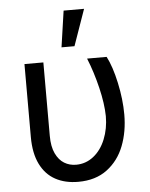

<svg xmlns="http://www.w3.org/2000/svg" viewBox="-54 -795 664 850"><g transform="rotate(-5 278.0 -370.5)"><path d="M151.4 -530.3V-204.1Q151.4 -156.2 166 -125.5Q180.7 -94.7 204.1 -80.6Q227.5 -66.4 256.8 -66.4Q299.8 -66.4 334 -93.3Q368.2 -120.1 387.2 -167Q406.2 -213.9 406.2 -269.5Q405.3 -325.2 388.2 -396.5Q371.1 -467.8 345.7 -530.3H432.6Q456.1 -485.4 472.2 -411.1Q488.3 -336.9 488.3 -269.5Q488.3 -193.4 463.9 -130.4Q439.5 -67.4 388.2 -28.8Q336.9 9.8 259.8 9.8Q201.2 9.8 158.2 -13.7Q115.2 -37.1 91.3 -85.4Q67.4 -133.8 67.4 -206.1V-530.3ZM260.7 -751H351.6L294.9 -589.8H237.3Z"/></g></svg>

Font: WEMIX Pretendard Variable
Style: Regular
Weight: 400
Designer: Base glyphs from Inter by Rasmus Andersson; Hangeul glyphs from Noto Sans CJK(Source Han Sans) by Jang Soo-young and Kan
Foundry: Kil Hyung-jin
Version: Version 1.000;Glyphs 3.2 (3208)